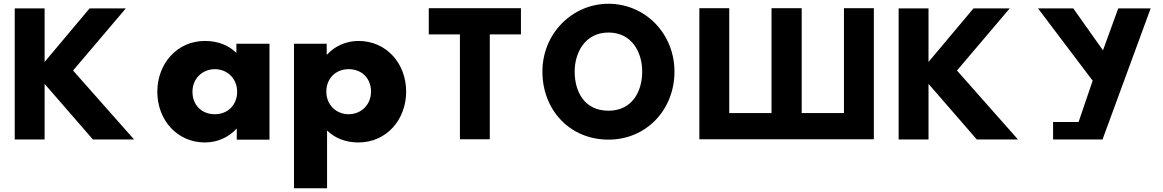

<svg xmlns="http://www.w3.org/2000/svg" viewBox="-20 -747 6223 1027"><path d="M697.2 -0.9 370.8 -369.8 653 -702.1H459.2L218.6 -415.7V-702.1H58.8V-0.9H218.6V-298.4L477 -0.9Z M1009.5 -256C1009.5 -327 1062.5 -377 1129.5 -377C1195.5 -377 1248.5 -327 1248.5 -256C1248.5 -186 1198.5 -136 1129.5 -136C1057.5 -136 1009.5 -186 1009.5 -256ZM821.5 -256C821.5 -106 926.5 15 1076.5 15C1146.5 15 1206.5 -16 1244.5 -58H1246.5V0H1421.5V-513H1244.5V-464C1202.5 -505 1145.5 -528 1076.5 -528C926.5 -528 821.5 -406 821.5 -256Z M1964.5 -257C1964.5 -186 1911.5 -136 1844.5 -136C1778.5 -136 1725.5 -186 1725.5 -257C1725.5 -327 1775.5 -377 1844.5 -377C1916.5 -377 1964.5 -327 1964.5 -257ZM2152.5 -257C2152.5 -407 2047.5 -528 1897.5 -528C1827.5 -528 1767.5 -497 1729.5 -455H1727.5V-513H1552.5V260H1729.5V-49C1771.5 -8 1828.5 15 1897.5 15C2047.5 15 2152.5 -107 2152.5 -257Z M2273.5 -562.9H2440.1V-1.9H2599.9V-562.9H2766.5V-703.1H2273.5Z M3053.9 -363.9C3053.9 -468.5 3111.7 -573 3234.9 -573C3359 -573 3415.1 -468.5 3415.1 -363.9C3415.1 -259.4 3362.4 -154.8 3234.9 -154.8C3104 -154.8 3053.9 -259.4 3053.9 -363.9ZM2881.3 -363.9C2881.3 -159.1 3027.5 -0.1 3234.9 -0.1C3436.4 -0.1 3587.7 -159.1 3587.7 -363.9C3587.7 -568.8 3429.6 -726.9 3234.9 -726.9C3042 -726.9 2881.3 -568.8 2881.3 -363.9Z M4654.2 -1.9V-703.1H4494.3V-142.1H4268.2V-703.1H4106.8V-142.1H3880.7V-703.1H3720.8V-1.9Z M5425.2 -0.9 5098.8 -369.8 5381 -702.1H5187.2L4946.6 -415.7V-702.1H4786.8V-0.9H4946.6V-298.4L5205 -0.9Z M5877.3 -0.9 6134.8 -702.1H5961.4L5879.8 -477.7L5720.9 -702.1H5532.2L5824.6 -315.4L5749.3 -94.4H5612.9V-0.9Z"/></svg>

Font: Sztylet
Style: Bd
Weight: 700
Foundry: Cannot Into Space Fonts, PlusOne Fonts
Version: Version 0.12